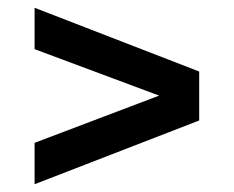

<svg xmlns="http://www.w3.org/2000/svg" viewBox="-20 -627 602 494"><path d="M69 -153V-259.5L389.5 -381L69 -500.5V-607L492.5 -443V-317Z"/></svg>

Font: Encode Sans SmExp SmBold
Style: Regular
Weight: 600
Width: 6
Designer: Multiple Designers
Foundry: Impallari Type
Version: Version 3.002; ttfautohint (v1.8.3) -l 8 -r 50 -G 200 -x 14 